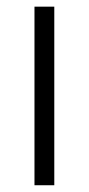

<svg xmlns="http://www.w3.org/2000/svg" viewBox="-20 -548 263 568"><path d="M140.6 0H82V-528.3H140.6Z"/></svg>

Font: Roboto Web
Style: Light
Weight: 300
Designer: Google
Version: Version 1.200310; 2013